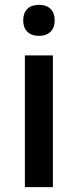

<svg xmlns="http://www.w3.org/2000/svg" viewBox="-20 -767 319 787"><path d="M196.8 0H82V-540H196.8ZM75.2 -683.1Q75.2 -713.9 92 -730.5Q108.9 -747.1 140.1 -747.1Q170.4 -747.1 187.3 -730.5Q204.1 -713.9 204.1 -683.1Q204.1 -653.8 187.3 -637Q170.4 -620.1 140.1 -620.1Q108.9 -620.1 92 -637Q75.2 -653.8 75.2 -683.1Z"/></svg>

Font: Samim Medium FD
Style: Medium-FD
Weight: 500
Foundry: DejaVu fonts team - Redesigned by Saber Rastikerdar
Version: Version 4.0.5